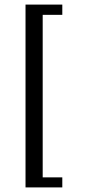

<svg xmlns="http://www.w3.org/2000/svg" viewBox="-20 -648 384 841"><path d="M252.9 172.9V128.9H167V-583H252.9V-627.9H91.8V172.9Z"/></svg>

Font: Namkio Khamti
Style: Regular
Weight: 400
Designer: Debbi Hosken
Foundry: SIL International
Version: Version 3.917